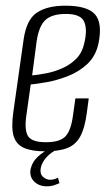

<svg xmlns="http://www.w3.org/2000/svg" viewBox="-20 -522 383 675"><path d="M138 10Q92 10 64.5 -2Q37 -14 28 -43.5Q19 -73 27 -129L63 -383Q73 -453 109.5 -477.5Q146 -502 210 -502Q287 -502 314 -471.5Q341 -441 326 -368Q316 -324 287 -297Q258 -270 220 -255Q182 -240 146 -233.5Q110 -227 88 -225L73 -119Q65 -65 78.5 -43.5Q92 -22 141 -22Q191 -22 210.5 -43Q230 -64 237 -119L245 -176H292L285 -124Q278 -71 262 -42Q246 -13 216.5 -1.5Q187 10 138 10ZM93 -257Q115 -259 143.5 -264.5Q172 -270 200 -282.5Q228 -295 248.5 -316Q269 -337 276 -369Q288 -418 276 -445.5Q264 -473 212 -473Q163 -473 140 -452Q117 -431 109 -378ZM144 133Q118 133 101 117Q84 101 87 76Q92 48 114 28Q136 8 159 0H187Q159 13 142.5 32Q126 51 123 70Q120 90 131.5 100Q143 110 156 110Q165 110 172.5 107.5Q180 105 184 103L189 122Q182 125 171 129Q160 133 144 133Z"/></svg>

Font: Alumni Sans Thin Light
Style: Italic
Weight: 300
Italic angle: -8°
Version: Version 1.016